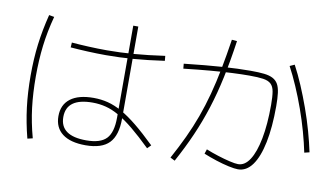

<svg xmlns="http://www.w3.org/2000/svg" viewBox="-82 -1002 2165 1238"><g transform="rotate(10 1000.0 -383.5)"><path d="M532 22Q433 22 380.5 -18Q328 -58 328 -133Q328 -208 380.5 -248Q433 -288 532 -288Q581 -288 626 -276.5Q671 -265 719 -238Q767 -211 823 -165.5Q879 -120 950 -51L927 -28Q858 -95 804.5 -139Q751 -183 706 -209Q661 -235 618.5 -246Q576 -257 531 -257Q360 -257 360 -133Q360 -10 531 -10Q624 -10 663 -51Q702 -92 702 -189V-791H735V-188Q735 -78 686.5 -28Q638 22 532 22ZM562 -573Q504 -573 440 -576Q376 -579 329 -583L331 -615Q377 -611 440.5 -608Q504 -605 562 -605Q648 -605 737.5 -612Q827 -619 939 -635L942 -603Q830 -587 740 -580Q650 -573 562 -573ZM156 45Q130 -56 118 -152.5Q106 -249 106 -360Q106 -469 118 -565Q130 -661 156 -764L190 -758Q163 -657 151.5 -562Q140 -467 140 -360Q140 -251 151.5 -156.5Q163 -62 190 37Z M1527 4Q1505 4 1465.5 -4.5Q1426 -13 1381.5 -27.5Q1337 -42 1298 -58L1308 -88Q1345 -73 1387.5 -59.5Q1430 -46 1466.5 -37.5Q1503 -29 1522 -29Q1566 -29 1598 -78.5Q1630 -128 1648 -220.5Q1666 -313 1666 -442Q1666 -496 1660.5 -528.5Q1655 -561 1637.5 -577.5Q1620 -594 1586.5 -599Q1553 -604 1496 -604Q1445 -604 1382 -601Q1319 -598 1241.5 -591.5Q1164 -585 1068 -574L1065 -606Q1210 -622 1313.5 -629Q1417 -636 1499 -636Q1551 -636 1586.5 -632Q1622 -628 1644.5 -616Q1667 -604 1679 -582.5Q1691 -561 1695.5 -526Q1700 -491 1700 -440Q1700 -301 1679.5 -201.5Q1659 -102 1620.5 -49Q1582 4 1527 4ZM1086 5Q1128 -72 1162 -144.5Q1196 -217 1223 -291Q1250 -365 1271.5 -445.5Q1293 -526 1310.5 -616.5Q1328 -707 1344 -812L1378 -809Q1359 -676 1335.5 -566Q1312 -456 1281 -359Q1250 -262 1209.5 -169.5Q1169 -77 1116 20ZM1930 -176Q1917 -239 1897.5 -309Q1878 -379 1852.5 -450.5Q1827 -522 1798 -589Q1769 -656 1740 -710L1771 -724Q1801 -668 1829.5 -601Q1858 -534 1884 -461.5Q1910 -389 1930 -317.5Q1950 -246 1963 -184Z"/></g></svg>

Font: M PLUS 2 ExtraLight
Style: Regular
Weight: 250
Designer: Coji Morishita
Foundry: UNDERFOREST DESIGN
Version: Version 1.001